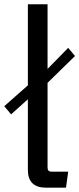

<svg xmlns="http://www.w3.org/2000/svg" viewBox="-20 -850 370 895"><path d="M109.9 -830.1H201.7V-528.8L297.9 -627L329.6 -588.9L201.7 -463.9V-68.8Q201.7 -49.8 219.7 -49.8H297.9L287.6 24.9H194.8Q109.9 24.9 109.9 -58.1V-387.2L31.7 -316.9L0 -355L109.9 -452.1Z"/></svg>

Font: FORM UDPGothic
Style: Regular
Weight: 400
Foundry: Pronama LLC
Version: Version 1.05101